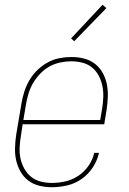

<svg xmlns="http://www.w3.org/2000/svg" viewBox="-20 -777 540 805"><path d="M197 8Q170 8 144 1.5Q118 -5 98 -20.5Q78 -36 65.5 -58.5Q53 -81 47.5 -106Q42 -131 43 -158.5Q44 -186 48 -213L70 -343Q74 -368 82 -393Q90 -418 103.5 -441Q117 -464 136.5 -483Q156 -502 179.5 -515Q203 -528 229 -533Q255 -538 280 -538Q307 -538 332.5 -531.5Q358 -525 378 -509.5Q398 -494 410.5 -471.5Q423 -449 428 -423.5Q433 -398 432 -371Q431 -344 427 -317L417 -256H75L68 -210Q64 -186 62.5 -161.5Q61 -137 65.5 -114.5Q70 -92 81 -71.5Q92 -51 109.5 -36.5Q127 -22 150 -16Q173 -10 197 -10Q226 -10 254.5 -16.5Q283 -23 308.5 -40Q334 -57 351.5 -82.5Q369 -108 375 -136H395Q388 -104 369 -75Q350 -46 322 -26.5Q294 -7 261.5 0.5Q229 8 197 8ZM400 -274 408 -320Q412 -344 413 -368.5Q414 -393 409.5 -415.5Q405 -438 394.5 -458.5Q384 -479 366.5 -493.5Q349 -508 326 -514Q303 -520 279 -520Q256 -520 232.5 -515Q209 -510 188 -498.5Q167 -487 149.5 -469Q132 -451 119.5 -430Q107 -409 100 -386Q93 -363 89 -340L78 -274ZM291 -604 278 -616 410 -757 426 -743Z"/></svg>

Font: Iosevka Curly Slab ThObl
Style: Regular
Weight: 100
Italic angle: -9°
Monospace: yes
Designer: Belleve Invis
Foundry: Belleve Invis
Version: Version 11.0.0; ttfautohint (v1.8.3)